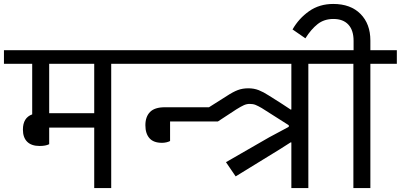

<svg xmlns="http://www.w3.org/2000/svg" viewBox="-40 -952 2029 972"><path d="M161 -213Q119 -213 97.5 -234.5Q76 -256 76 -296Q76 -356 123 -373V-629H-20V-698H657V-629H523V0H437V-306H209V-222Q191 -213 161 -213ZM209 -629V-379H437V-629Z M1104 -131 1323 -257 1422 -310V-318L1359 -358L1285 -405Q1266 -416 1253.5 -421Q1241 -426 1224 -426Q1209 -426 1194.5 -419.5Q1180 -413 1156 -398L1063 -337H821V-238Q813 -234 802.5 -231.5Q792 -229 780 -229Q737 -229 716.5 -252.5Q696 -276 696 -318Q696 -361 719.5 -385Q743 -409 794 -409H1018L1108 -466Q1140 -487 1164 -496Q1188 -505 1217 -505Q1246 -505 1270 -495.5Q1294 -486 1320 -469L1388 -426L1432 -397L1435 -398V-629H617V-698H1655V-629H1521V0H1435V-231H1431L1376 -196L1153 -59Z M1749 -629H1615V-698H1750V-745Q1750 -799 1723.5 -827.5Q1697 -856 1648 -856Q1601 -856 1568 -830Q1535 -804 1506 -758L1441 -803Q1473 -859 1525 -895.5Q1577 -932 1647 -932Q1735 -932 1785 -881.5Q1835 -831 1835 -747V-698H1969V-629H1835V0H1749Z"/></svg>

Font: IBM Plex Sans Devanagari Text
Style: Regular
Weight: 450
Designer: Mike Abbink, Paul van der Laan, Pieter van Rosmalen, Erin McLaughlin
Foundry: Bold Monday
Version: Version 1.1